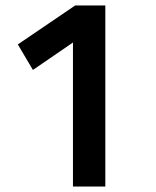

<svg xmlns="http://www.w3.org/2000/svg" viewBox="-20 -680 570 700"><path d="M45 -518 254 -660H364V0H246V-525L100 -425Z"/></svg>

Font: TypoPRO Titillium Maps
Style: 800 wt
Weight: 800
Designer: Campivisivi
Foundry: Accademia di Belle Arti di Urbino and students of MA course of Visual design
Version: Version 001.001